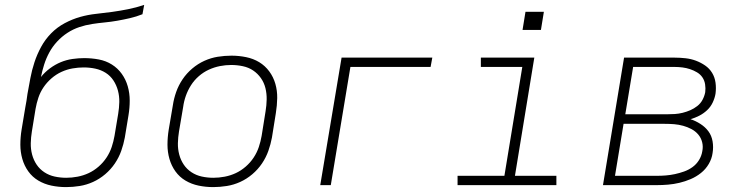

<svg xmlns="http://www.w3.org/2000/svg" viewBox="-20 -755 3040 783"><path d="M250 8Q250 8 250 8Q250 8 250 8H249Q219 8 190 2Q161 -4 136.5 -18.5Q112 -33 95.5 -56Q79 -79 71 -107Q63 -135 63 -165Q63 -195 68 -226L83 -316Q86 -330 88 -344Q90 -358 92 -372Q98 -405 104 -437Q110 -469 120.5 -501Q131 -533 147.5 -563.5Q164 -594 188.5 -619Q213 -644 244 -660.5Q275 -677 307 -686Q339 -695 372 -698.5Q405 -702 437.5 -706.5Q470 -711 502.5 -717.5Q535 -724 568 -735L561 -697Q536 -687 510 -681Q484 -675 458.5 -670.5Q433 -666 407 -663.5Q381 -661 355 -657Q329 -653 303.5 -644.5Q278 -636 255 -621Q232 -606 213 -585.5Q194 -565 181 -541Q168 -517 160 -491.5Q152 -466 147 -441Q163 -461 184 -476.5Q205 -492 228 -501.5Q251 -511 275.5 -514.5Q300 -518 323 -518Q354 -518 383 -512.5Q412 -507 436 -492Q460 -477 476.5 -454Q493 -431 501 -403Q509 -375 509 -345Q509 -315 504 -285L489 -194Q484 -167 474.5 -140Q465 -113 448.5 -88.5Q432 -64 409 -44.5Q386 -25 359.5 -13Q333 -1 305 3.5Q277 8 250 8ZM250 -30Q273 -30 296.5 -34.5Q320 -39 341.5 -49Q363 -59 382 -75.5Q401 -92 414.5 -112.5Q428 -133 435.5 -155.5Q443 -178 447 -201L462 -291Q466 -315 466.5 -339Q467 -363 461 -385.5Q455 -408 442.5 -427Q430 -446 411 -458Q392 -470 369 -475Q346 -480 321 -480Q299 -480 276 -476Q253 -472 231 -462Q209 -452 190 -435.5Q171 -419 157.5 -399Q144 -379 136.5 -356.5Q129 -334 125 -311L110 -219Q106 -195 105.5 -171Q105 -147 111 -124.5Q117 -102 129.5 -83.5Q142 -65 161 -52.5Q180 -40 203 -35Q226 -30 250 -30Z M850 8Q850 8 850 8Q850 8 850 8H849Q819 8 790 2Q761 -4 736.5 -18.5Q712 -33 695.5 -56Q679 -79 671 -107Q663 -135 663 -165Q663 -195 668 -226L685 -326Q689 -353 698.5 -380Q708 -407 724.5 -431.5Q741 -456 764 -475.5Q787 -495 813.5 -507Q840 -519 868 -523.5Q896 -528 924 -528Q924 -528 924 -528Q924 -528 924 -528Q954 -528 983.5 -522Q1013 -516 1037 -501.5Q1061 -487 1078 -464Q1095 -441 1103 -413Q1111 -385 1110.5 -355Q1110 -325 1105 -294L1089 -194Q1084 -167 1074.5 -140Q1065 -113 1048.5 -88.5Q1032 -64 1009 -44.5Q986 -25 959.5 -13Q933 -1 905 3.5Q877 8 850 8ZM850 -30Q873 -30 896.5 -34.5Q920 -39 941.5 -49Q963 -59 982 -75.5Q1001 -92 1014.5 -112.5Q1028 -133 1035.5 -155.5Q1043 -178 1047 -201L1063 -301Q1067 -325 1067.5 -349Q1068 -373 1062.5 -395.5Q1057 -418 1044 -436.5Q1031 -455 1012.5 -467.5Q994 -480 970.5 -485Q947 -490 923 -490Q900 -490 877 -485.5Q854 -481 832 -471Q810 -461 791 -444.5Q772 -428 759 -407.5Q746 -387 738 -364.5Q730 -342 727 -319L710 -219Q706 -195 705.5 -171Q705 -147 711 -124.5Q717 -102 729.5 -83.5Q742 -65 761 -52.5Q780 -40 803 -35Q826 -30 850 -30Z M1286 0 1373 -520H1743L1736 -482H1409L1329 0Z M1846 0V-38H2037L2110 -482H1941V-520H2159L2080 -38H2249V0ZM2111 -633 2123 -707H2198L2186 -633Z M2439 0 2525 -520H2731Q2753 -520 2775.5 -517.5Q2798 -515 2818 -507.5Q2838 -500 2855.5 -488Q2873 -476 2884 -458Q2895 -440 2898 -418Q2901 -396 2898 -373Q2895 -355 2886.5 -337Q2878 -319 2863.5 -305.5Q2849 -292 2831.5 -283Q2814 -274 2796 -269Q2817 -262 2836.5 -249.5Q2856 -237 2869 -219.5Q2882 -202 2886 -178.5Q2890 -155 2886 -131Q2883 -108 2870.5 -86.5Q2858 -65 2838.5 -49.5Q2819 -34 2796.5 -24.5Q2774 -15 2751 -9.5Q2728 -4 2704.5 -2Q2681 0 2658 0ZM2530 -289H2701Q2716 -289 2732 -290Q2748 -291 2764 -295Q2780 -299 2795 -305.5Q2810 -312 2823.5 -322.5Q2837 -333 2845 -348Q2853 -363 2856 -379Q2858 -395 2855.5 -411Q2853 -427 2844.5 -439.5Q2836 -452 2822.5 -460Q2809 -468 2794 -473Q2779 -478 2763 -480Q2747 -482 2731 -482H2562ZM2488 -38H2658Q2677 -38 2695.5 -39.5Q2714 -41 2732.5 -45Q2751 -49 2769.5 -55.5Q2788 -62 2804 -73.5Q2820 -85 2830.5 -102Q2841 -119 2844 -138Q2848 -157 2843.5 -175Q2839 -193 2827.5 -206.5Q2816 -220 2800 -228.5Q2784 -237 2766 -242Q2748 -247 2729.5 -248.5Q2711 -250 2691 -250H2523Z"/></svg>

Font: Iosevka SS04 XLt Ex Obl
Style: Regular
Weight: 200
Width: 7
Italic angle: -9°
Monospace: yes
Designer: Belleve Invis
Foundry: Belleve Invis
Version: Version 19.0.0; ttfautohint (v1.8.4)